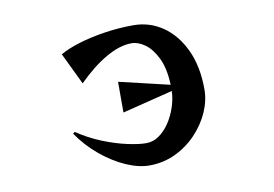

<svg xmlns="http://www.w3.org/2000/svg" viewBox="-66 -676 1132 793"><g transform="rotate(-10 500.0 -279.0)"><path d="M433 -222V-351L645 -301Q642 -371 621 -414Q600 -457 571.5 -477.5Q543 -498 515 -498Q466 -498 407.5 -464.5Q349 -431 288 -370L224 -503Q257 -522 306.5 -537Q356 -552 415.5 -561Q475 -570 535 -570Q603 -570 658 -532.5Q713 -495 746 -425Q779 -355 779 -258Q779 -211 758 -163.5Q737 -116 699 -76Q661 -36 610.5 -12Q560 12 501 12Q456 12 403 -11.5Q350 -35 300 -76.5Q250 -118 213 -172L221 -178Q270 -145 323.5 -123.5Q377 -102 425 -91.5Q473 -81 504 -81Q533 -81 558 -98.5Q583 -116 602 -144.5Q621 -173 632.5 -207.5Q644 -242 645 -275Z"/></g></svg>

Font: Reggae One
Style: Regular
Weight: 400
Designer: Fontworks Inc.
Foundry: Fontworks Inc.
Version: Version 1.100